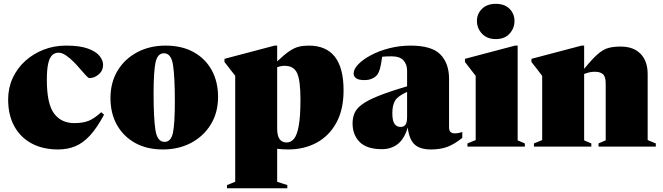

<svg xmlns="http://www.w3.org/2000/svg" viewBox="-20 -765 3458 1002"><path d="M324.5 -527Q397.5 -527 439.8 -511.2Q482 -495.5 500 -472.5Q518 -449.5 518 -426.5Q518 -396 495.2 -376.8Q472.5 -357.5 447 -357.5Q441 -357.5 428.5 -371Q416 -384.5 399.2 -404.2Q382.5 -424 363 -443.5Q343.5 -463 323.5 -476.5Q303.5 -490 285 -490Q267 -490 253.2 -478Q239.5 -466 232 -435.2Q224.5 -404.5 224.5 -348Q224.5 -223 262 -172.8Q299.5 -122.5 368 -122.5Q411 -122.5 440.8 -133.8Q470.5 -145 508.5 -179.5L523 -166.5Q486.5 -98 450 -58.2Q413.5 -18.5 373 -1.8Q332.5 15 283 15Q203.5 15 145 -16.5Q86.5 -48 54.5 -106.5Q22.5 -165 22.5 -246Q22.5 -306 46 -357.2Q69.5 -408.5 111.2 -446.5Q153 -484.5 207.8 -505.8Q262.5 -527 324.5 -527Z M829.5 15Q746.5 15 685.2 -19Q624 -53 590.2 -113.2Q556.5 -173.5 556.5 -253Q556.5 -334.5 593.5 -396Q630.5 -457.5 695.8 -492.2Q761 -527 844.5 -527Q929 -527 990.2 -493.2Q1051.5 -459.5 1084.8 -399Q1118 -338.5 1118 -259Q1118 -177.5 1080.2 -115.8Q1042.5 -54 977.5 -19.5Q912.5 15 829.5 15ZM838.5 -24.5Q872.5 -24.5 882.5 -72Q892.5 -119.5 892.5 -235.5Q892.5 -361.5 883.2 -424.2Q874 -487 835.5 -487Q802 -487 791.8 -439.5Q781.5 -392 781.5 -276.5Q781.5 -150.5 791 -87.5Q800.5 -24.5 838.5 -24.5Z M1479.5 201V217.5H1164.5V201L1207.5 183.5V-369.5L1151.5 -441.5V-458L1413 -527H1426.5V-444.5Q1463.5 -480 1489.8 -497.8Q1516 -515.5 1539.2 -521.2Q1562.5 -527 1591.5 -527Q1773 -527 1773 -293.5Q1773 -192.5 1735 -123.8Q1697 -55 1631.8 -20Q1566.5 15 1484 15Q1454 15 1426.5 11.5V183.5ZM1548 -245.5Q1548 -345.5 1530.5 -383.5Q1513 -421.5 1466 -421.5Q1454.5 -421.5 1444.8 -419.5Q1435 -417.5 1426.5 -414V-93Q1426.5 -21.5 1476 -21.5Q1498.5 -21.5 1514.5 -41Q1530.5 -60.5 1539.2 -109.2Q1548 -158 1548 -245.5Z M2392.5 -45.5Q2353 -13.5 2316.2 0.8Q2279.5 15 2229 15Q2171.5 15 2143.2 -11.5Q2115 -38 2108 -99.5Q2089.5 -39 2055.2 -12.8Q2021 13.5 1973 13.5Q1894.5 13.5 1857.2 -23.8Q1820 -61 1820 -121Q1820 -150.5 1830 -174.2Q1840 -198 1869 -219.8Q1898 -241.5 1954.5 -264.2Q2011 -287 2104.5 -314.5V-396Q2104.5 -430 2085 -450.5Q2065.5 -471 2025 -471Q1995.5 -471 1974.5 -469Q1968 -424 1962.8 -405.8Q1957.5 -387.5 1950 -376.5Q1941 -364 1923.2 -355.5Q1905.5 -347 1882.5 -347Q1852 -347 1838.8 -356.5Q1825.5 -366 1825.5 -381Q1825.5 -404.5 1850 -429.8Q1874.5 -455 1916.2 -477.2Q1958 -499.5 2011.5 -513.2Q2065 -527 2122.5 -527Q2233 -527 2278.2 -480.8Q2323.5 -434.5 2323.5 -354V-100Q2323.5 -69 2353 -69Q2372.5 -69 2392.5 -76.5ZM2027.5 -174.5Q2027.5 -135 2038.8 -118.8Q2050 -102.5 2071 -102.5Q2086.5 -102.5 2095.5 -113.5Q2104.5 -124.5 2104.5 -154.5V-285.5Q2055.5 -263.5 2041.5 -239.2Q2027.5 -215 2027.5 -174.5Z M2567.5 -561Q2522 -561 2495.5 -589.2Q2469 -617.5 2469 -656Q2469 -693 2495.5 -719Q2522 -745 2567.5 -745Q2613.5 -745 2639.2 -719Q2665 -693 2665 -656Q2665 -617.5 2639.2 -589.2Q2613.5 -561 2567.5 -561ZM2681.5 -527V-32.5L2719 -16.5V0H2419.5V-16.5L2462.5 -34V-369L2406.5 -441.5V-458L2668 -527Z M3103.5 -16.5 3141 -32.5V-329Q3141 -364.5 3127 -377.5Q3113 -390.5 3084 -390.5Q3071.5 -390.5 3058.2 -388Q3045 -385.5 3028.5 -379V-32.5L3066 -16.5V0H2766.5V-16.5L2809.5 -34V-369Q2801 -380.5 2785.2 -401Q2769.5 -421.5 2753.5 -441.5V-458L3015 -527H3028.5V-405.5Q3071 -458 3099.8 -482.8Q3128.5 -507.5 3155.2 -514.8Q3182 -522 3219 -522Q3286 -522 3323 -484Q3360 -446 3360 -378.5V-34L3402.5 -16.5V0H3103.5Z"/></svg>

Font: Newsreader Display ExtraBold
Style: Regular
Weight: 800
Designer: Hugues Gentile
Foundry: Production Type
Version: Version 1.001